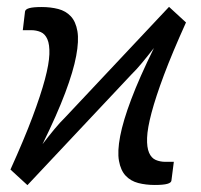

<svg xmlns="http://www.w3.org/2000/svg" viewBox="-20 -533 586 560"><path d="M522.5 -467.5Q482.5 -379 458.2 -314.2Q434 -249.5 422 -204.2Q410 -159 409 -131Q408 -103 414.8 -87.5Q421.5 -72 434.2 -66.5Q447 -61 462.5 -61H487L480 -6.5Q479.5 0 468 3.2Q456.5 6.5 431.5 6.5Q405.5 6.5 383.2 0.8Q361 -5 346.5 -20.5Q332 -36 327 -63.8Q322 -91.5 330.5 -136Q339 -180.5 362.8 -243.5Q386.5 -306.5 429 -393Q411.5 -370.5 394.5 -350Q377.5 -329.5 364 -316.5L60 7L10.5 -38.5Q50.5 -127 74.8 -191.8Q99 -256.5 111 -301.5Q123 -346.5 124 -374.8Q125 -403 118.2 -418.5Q111.5 -434 98.8 -439.5Q86 -445 70.5 -445H46.5L53 -499.5Q54 -506 65.2 -509.2Q76.5 -512.5 101.5 -512.5Q127.5 -512.5 149.8 -506.8Q172 -501 186.5 -485.5Q201 -470 205.8 -442Q210.5 -414 202.2 -369.8Q194 -325.5 170.2 -262.2Q146.5 -199 104 -112.5Q121.5 -135.5 138.5 -156Q155.5 -176.5 169 -189.5L473 -513Z"/></svg>

Font: Lato 2
Style: Italic
Weight: 400
Italic angle: -7°
Designer: Lukasz Dziedzic with Adam Twardoch and Botio Nikoltchev
Foundry: tyPoland Lukasz Dziedzic
Version: Version 2.015; 2015-08-06; http://www.latofonts.com/